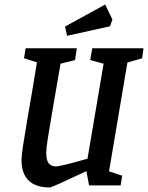

<svg xmlns="http://www.w3.org/2000/svg" viewBox="-20 -818 653 847"><path d="M542 -542 461 -62 519 -43 512 0H373L361 -63Q209 9 200 9Q138 9 106.5 -21.5Q75 -52 75 -113Q75 -133 81.5 -175Q88 -217 103 -306Q118 -389 143 -543L86 -561L93 -605H319L311 -553L247 -537L210 -322Q197 -246 190.5 -204.5Q184 -163 184 -145Q184 -110 195.5 -97Q207 -84 226 -84Q249 -84 366 -118L437 -537L378 -553L387 -605H613L607 -561ZM267 -701 444 -798 476 -732 465 -702 276 -660Z"/></svg>

Font: Grenze Medium
Style: Italic
Weight: 500
Italic angle: -10°
Designer: Renata Polastri
Foundry: Omnibus-Type
Version: Version 1.002; ttfautohint (v1.8)